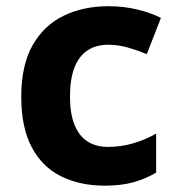

<svg xmlns="http://www.w3.org/2000/svg" viewBox="-20 -576 556 606"><path d="M311 10Q232.1 10 172.6 -19.6Q113.1 -49.2 80.1 -111.4Q47.1 -173.7 47.1 -270.5Q47.1 -370.7 83.1 -433.6Q119.2 -496.5 181.2 -526.5Q243.2 -556.4 322.5 -556.4Q369.6 -556.4 412.1 -546.3Q454.7 -536.3 487.9 -519.4L443.2 -405Q413.1 -417.6 382.6 -426.2Q352.1 -434.8 321.7 -434.8Q282.9 -434.8 255.9 -416.7Q228.8 -398.6 214.9 -362.4Q200.9 -326.3 200.9 -271.5Q200.9 -217.3 215.2 -182Q229.4 -146.8 256.1 -129.6Q282.8 -112.4 320.4 -112.4Q362.5 -112.4 400.9 -123.8Q439.3 -135.2 472.8 -154.3V-31.2Q441.5 -12.3 402.6 -1.2Q363.7 10 311 10Z"/></svg>

Font: Noto Sans Meetei Mayek
Style: Regular
Weight: 400
Designer: Monotype Design Team and Neelakash Kshetrimayum
Foundry: Monotype Imaging Inc.
Version: Version 2.002